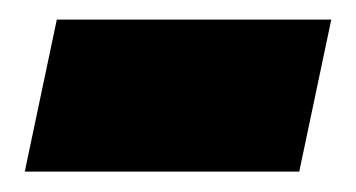

<svg xmlns="http://www.w3.org/2000/svg" viewBox="-20 -652 358 193"><path d="M4.9 -479.5 37.1 -632.3H313L280.8 -479.5Z"/></svg>

Font: Open Sans ExtraBold
Style: Italic
Weight: 800
Italic angle: -12°
Designer: Monotype Design Team
Foundry: Monotype Imaging Inc.
Version: Version 3.000; ttfautohint (v1.8.4)